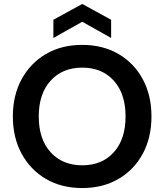

<svg xmlns="http://www.w3.org/2000/svg" viewBox="-20 -939 831 971"><path d="M396 12Q291 12 212.5 -34Q134 -80 89.5 -161.5Q45 -243 45 -350Q45 -457 89.5 -538.5Q134 -620 212.5 -666Q291 -712 396 -712Q500 -712 579 -666Q658 -620 702 -538.5Q746 -457 746 -350Q746 -243 702 -161.5Q658 -80 579 -34Q500 12 396 12ZM396 -103Q496 -103 555.5 -169Q615 -235 615 -350Q615 -465 555.5 -531Q496 -597 396 -597Q296 -597 236 -531Q176 -465 176 -350Q176 -235 236 -169Q296 -103 396 -103ZM250 -747V-839L396 -919L542 -839V-747L396 -829Z"/></svg>

Font: DeepMind Sans
Style: Bold
Weight: 700
Designer: Jonny Pinhorn / Modifications: Colophon Foundry
Foundry: Colophon Foundry
Version: Version 1.002; ttfautohint (v1.8.2)